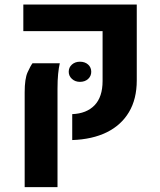

<svg xmlns="http://www.w3.org/2000/svg" viewBox="-20 -604 690 828"><path d="M291.5 0V-111.8Q353.5 -114.3 387.9 -150.1Q422.4 -186 422.4 -254.9V-469.7H80.6V-584.5H569.8V-257.3Q569.8 -176.8 536.1 -120.4Q502.4 -64 440.2 -33.4Q377.9 -2.9 291.5 0ZM86.4 203.1V-206.1Q86.4 -264.6 99.1 -292.5Q111.8 -320.3 120.1 -331.1H237.8Q233.4 -312 230.7 -285.2Q228 -258.3 228 -221.2V203.1ZM324.7 -251Q304.2 -251 290.3 -263.7Q276.4 -276.4 276.4 -294.4Q276.4 -313.5 290.3 -325.7Q304.2 -337.9 324.7 -337.9Q346.2 -337.9 359.9 -325.7Q373.5 -313.5 373.5 -294.4Q373.5 -275.9 359.9 -263.4Q346.2 -251 324.7 -251Z"/></svg>

Font: Heebo
Style: Bold
Weight: 700
Designer: Oded Ezer
Foundry: Ezer Type House
Version: Version 3.100